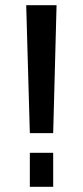

<svg xmlns="http://www.w3.org/2000/svg" viewBox="-20 -720 320 740"><path d="M198 -700 185 -207H95L81 -700ZM185 -131V0H95V-131Z"/></svg>

Font: Pathway Extreme Medium
Style: Regular
Weight: 500
Designer: Eduardo Rodriguez Tunni
Foundry: Eduardo Rodriguez Tunni
Version: Version 1.001;gftools[0.9.26]